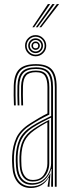

<svg xmlns="http://www.w3.org/2000/svg" viewBox="-20 -923 355 949"><path d="M251 0V-492.5Q251 -549 229.2 -573.5Q207.5 -598 157.5 -598Q105.2 -598 82 -574.8Q58.8 -551.5 57 -498.5Q56.2 -476.8 56.8 -451.5Q57.2 -426.2 58 -402H49Q48 -427 47.6 -452Q47.2 -477 48 -498.8Q49.8 -556.2 75.2 -581.1Q100.8 -606 157.5 -606Q212.5 -606 236.2 -579.6Q260 -553.2 260 -492.5V0ZM233 0V-22.2L235 -87.8H233Q224.5 -56 199.8 -32.9Q175 -9.8 136.8 -9.8Q102 -9.8 81.9 -33.2Q61.8 -56.8 59.2 -100.2Q58.2 -116.8 57.9 -127.6Q57.5 -138.5 58.2 -150.8Q60.2 -198 76.1 -234.1Q92 -270.2 137 -299Q160 -313.5 186.9 -327.4Q213.8 -341.2 232.8 -350V-492.5Q232.8 -540.5 215.4 -561.4Q198 -582.2 157.5 -582.2Q115 -582.2 95.9 -562.6Q76.8 -543 75.2 -497.8Q74.5 -476 74.9 -450.8Q75.2 -425.5 76 -402H67.2Q66.2 -426.2 65.9 -451.8Q65.5 -477.2 66.2 -498Q67.8 -547.2 89 -568.8Q110.2 -590.2 157.5 -590.2Q202.8 -590.2 222.4 -567.5Q242 -544.8 242 -492.5V0ZM133 6.2Q90.8 6.2 67.4 -21.8Q44 -49.8 41 -99.2Q39.8 -115.5 39.6 -128.6Q39.5 -141.8 40 -151.8Q42.5 -202.5 60.8 -241.9Q79 -281.2 129.2 -313.2Q152.5 -328 172.9 -340Q193.2 -352 214.5 -362.2V-492.5Q214.5 -527.8 202.8 -547Q191 -566.2 157.5 -566.2Q123.2 -566.2 108.9 -549.6Q94.5 -533 93.5 -497Q92.8 -478 93 -455.1Q93.2 -432.2 94.2 -402H85.2Q84.2 -432.5 84 -455.4Q83.8 -478.2 84.2 -497.5Q85.8 -538 102.5 -556.1Q119.2 -574.2 157.5 -574.2Q195.5 -574.2 209.6 -553.5Q223.8 -532.8 223.8 -492.5V-356.5Q199.2 -345 176.1 -332Q153 -319 132.5 -305.8Q85.5 -275.8 68.4 -238.1Q51.2 -200.5 49 -151.2Q48.5 -137.8 48.8 -127.1Q49 -116.5 50 -99.8Q53 -52.5 74.9 -27.1Q96.8 -1.8 135 -1.8Q167.8 -1.8 191.8 -18.9Q215.8 -36 227.2 -64.2H229.2L224.8 -9.2V0H215.5V-4.5L221.8 -45H220Q207.2 -21.2 184.5 -7.5Q161.8 6.2 133 6.2ZM139.2 -17.5Q170.2 -17.5 191 -33.1Q211.8 -48.8 222.1 -71.6Q232.5 -94.5 232.5 -115.5V-341.8Q212 -332.2 187.1 -318.9Q162.2 -305.5 141 -292Q102.2 -266.8 85.6 -233.5Q69 -200.2 67 -149Q66.5 -136 67 -125.9Q67.5 -115.8 68.2 -101Q70.8 -59.5 89.5 -38.5Q108.2 -17.5 139.2 -17.5ZM140.5 -25.8Q112.2 -25.8 96.1 -45.9Q80 -66 77.5 -101.5Q75.5 -129 76.2 -148.8Q78.2 -198.5 93.9 -229.9Q109.5 -261.2 144.8 -285Q161.2 -296.2 182.4 -308.5Q203.5 -320.8 223.5 -330.5V-114.8Q223.5 -94.2 215 -73.6Q206.5 -53 188.2 -39.4Q170 -25.8 140.5 -25.8ZM141.5 -33.5Q180 -33.5 197.1 -59.6Q214.2 -85.8 214.2 -114.5V-319Q198.5 -310.5 181.9 -300.4Q165.2 -290.2 148.2 -278Q115.8 -254.8 101.4 -225.8Q87 -196.8 85.2 -148.5Q85 -137.8 85.2 -127.2Q85.5 -116.8 86.2 -102.5Q88.2 -71.2 102.4 -52.4Q116.5 -33.5 141.5 -33.5ZM156 -644.8Q134.2 -644.8 119 -660Q103.8 -675.2 103.8 -697Q103.8 -718.8 119 -734.1Q134.2 -749.5 156 -749.5Q177.8 -749.5 193.1 -734.1Q208.5 -718.8 208.5 -697Q208.5 -675.2 193.1 -660Q177.8 -644.8 156 -644.8ZM156 -652.8Q174.5 -652.8 187.5 -665.8Q200.5 -678.8 200.5 -697Q200.5 -715.5 187.5 -728.5Q174.5 -741.5 156 -741.5Q137.8 -741.5 124.8 -728.5Q111.8 -715.5 111.8 -697Q111.8 -678.8 124.8 -665.8Q137.8 -652.8 156 -652.8ZM156 -660.5Q140.8 -660.5 130.1 -671.1Q119.5 -681.8 119.5 -697Q119.5 -712.2 130.1 -722.9Q140.8 -733.5 156 -733.5Q171.2 -733.5 181.9 -722.9Q192.5 -712.2 192.5 -697Q192.5 -681.8 181.9 -671.1Q171.2 -660.5 156 -660.5ZM156 -668.5Q167.8 -668.5 176.1 -676.9Q184.5 -685.2 184.5 -697Q184.5 -708.8 176.1 -717.1Q167.8 -725.5 156 -725.5Q144.2 -725.5 135.9 -717.1Q127.5 -708.8 127.5 -697Q127.5 -685.2 135.9 -676.9Q144.2 -668.5 156 -668.5ZM156 -676.5Q147.5 -676.5 141.5 -682.5Q135.5 -688.5 135.5 -697Q135.5 -705.5 141.5 -711.6Q147.5 -717.8 156 -717.8Q164.5 -717.8 170.6 -711.6Q176.8 -705.5 176.8 -697Q176.8 -688.5 170.6 -682.5Q164.5 -676.5 156 -676.5ZM156 -684.2Q169 -684.2 169 -697Q169 -710 156 -710Q143.2 -710 143.2 -697Q143.2 -684.2 156 -684.2ZM140 -788.2 216.8 -903H228L148.8 -788.2ZM174.8 -788.2 261 -903H272.2L183.8 -788.2ZM157.2 -788.2 238.8 -903H250.2L166.2 -788.2Z"/></svg>

Font: Big Shoulders Inline Display Light
Style: Regular
Weight: 300
Designer: Patric King
Foundry: XO Type Co
Version: Version 1.000